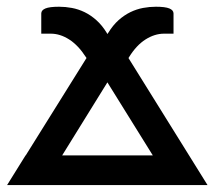

<svg xmlns="http://www.w3.org/2000/svg" viewBox="-28 -536 620 556"><path d="M414.5 -86 283 -297.5 152 -86ZM573 0H-7.5L46 -86H46.5L222.5 -368L220.5 -371Q198.5 -405 172.2 -421.8Q146 -438.5 119 -438.5H91.5V-497Q91.5 -506.5 103.5 -511.5Q115.5 -516.5 143 -516.5Q161.5 -516.5 180.2 -513Q199 -509.5 217 -500.8Q235 -492 251.2 -477.5Q267.5 -463 281 -441L283 -437.5L285.5 -441Q299 -463 315.2 -477.5Q331.5 -492 349.5 -500.8Q367.5 -509.5 386.2 -513Q405 -516.5 423.5 -516.5Q450.5 -516.5 462.5 -511.5Q474.5 -506.5 474.5 -497V-438.5H447Q420 -438.5 393.5 -421.8Q367 -405 346 -371L344 -368Z"/></svg>

Font: Lato 2
Style: Regular
Weight: 600
Designer: Lukasz Dziedzic with Adam Twardoch and Botio Nikoltchev
Foundry: tyPoland Lukasz Dziedzic
Version: Version 2.015; 2015-08-06; http://www.latofonts.com/